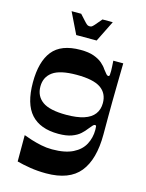

<svg xmlns="http://www.w3.org/2000/svg" viewBox="-132 -778 809 1063"><g transform="rotate(15 272.5 -246.0)"><path d="M238 206Q190 206 146.5 199Q103 192 70 183V32Q88 39 115 47.5Q142 56 173 62.5Q204 69 236 69Q310 69 355 46.5Q400 24 420 -14Q440 -52 440 -97Q440 -109 439 -116Q438 -123 431 -123Q426 -123 419.5 -116Q413 -109 400 -93Q389 -78 371 -61.5Q353 -45 323 -34Q293 -23 247 -23Q143 -23 90.5 -81Q38 -139 38 -262Q38 -381 87 -442.5Q136 -504 247 -504Q294 -504 324 -493Q354 -482 372.5 -466Q391 -450 401 -434Q414 -417 420 -410.5Q426 -404 431 -404Q438 -404 439 -411.5Q440 -419 440 -435Q440 -445 439 -461Q438 -477 437 -493H494Q493 -436 492 -380Q491 -324 490.5 -275Q490 -226 490 -189Q490 -166 490 -149Q490 -132 490 -117Q490 -102 490 -84Q490 59 430.5 132.5Q371 206 238 206ZM262 -136Q323 -136 363 -149Q403 -162 422.5 -188Q442 -214 442 -251Q442 -307 400 -336Q358 -365 262 -365Q167 -365 125.5 -335Q84 -305 84 -251Q84 -196 125.5 -166Q167 -136 262 -136ZM202 -577 143 -698H198Q223 -670 233.5 -659Q244 -648 249 -645.5Q254 -643 261 -643Q268 -643 272.5 -645.5Q277 -648 287 -659Q297 -670 320 -698H379L319 -577Z"/></g></svg>

Font: Ojuju
Style: Bold
Weight: 700
Designer: Chisaokwu Joboson, Mirko Velimirovic
Foundry: Udi Foundry
Version: Version 1.000